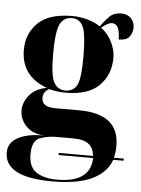

<svg xmlns="http://www.w3.org/2000/svg" viewBox="-60 -626 663 903"><g transform="rotate(5 271.5 -174.5)"><path d="M221 233Q342 233 409.5 200Q477 167 498 107H547V97H500Q507 73 507 40Q507 -111 318 -111H205Q141 -111 141 -154Q141 -184 169 -198Q209 -188 247 -188Q355 -188 406 -240Q457 -292 457 -371Q457 -409 437.5 -447Q418 -485 387 -507Q417 -533 437 -533Q474 -533 474 -459Q512 -459 525.5 -478.5Q539 -498 539 -521Q539 -547 522 -564.5Q505 -582 476 -582Q442 -582 422 -562.5Q402 -543 380 -513Q354 -530 320 -540Q286 -550 247 -550Q137 -550 85.5 -499Q34 -448 34 -372Q34 -248 157 -203Q103 -193 75.5 -159Q48 -125 48 -88Q48 -45 79.5 -12.5Q111 20 171 22Q95 19 45.5 43Q-4 67 -4 116Q-4 233 221 233ZM244 -198Q210 -198 191.5 -229Q173 -260 173 -363Q173 -471 190.5 -505.5Q208 -540 246 -540Q284 -540 300 -504.5Q316 -469 316 -364Q316 -258 299 -228Q282 -198 244 -198ZM242 223Q180 223 144 198.5Q108 174 108 115Q108 50 144.5 36.5Q181 23 222 23H300Q352 23 375 41.5Q398 60 402 97H240V107H403Q400 223 242 223Z"/></g></svg>

Font: Noto Serif Display SemiCondensed Extra
Style: Regular
Weight: 800
Width: 4
Designer: Monotype Design Team
Foundry: Monotype Imaging Inc.
Version: Version 1.900